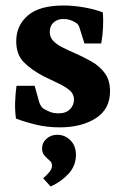

<svg xmlns="http://www.w3.org/2000/svg" viewBox="-20 -453 447 698"><path d="M38 -22Q34 -51 35 -82Q36 -113 40 -141H106L121 -87Q126 -67 138 -58Q146 -53 160 -47Q174 -41 193 -41Q220 -41 234.5 -56Q249 -71 249 -91Q249 -111 234 -124Q219 -137 194 -149Q169 -161 138 -176Q94 -199 66.5 -227Q39 -255 39 -303Q39 -360 81 -396.5Q123 -433 211 -433Q247 -433 286.5 -426Q326 -419 354 -408Q356 -382 354.5 -352Q353 -322 348 -295H287L271 -346Q268 -357 264.5 -362.5Q261 -368 253 -372Q243 -378 232.5 -381Q222 -384 211 -384Q189 -384 175 -371.5Q161 -359 161 -337Q161 -318 173 -305Q185 -292 204.5 -282Q224 -272 247 -262Q282 -247 312.5 -229.5Q343 -212 361.5 -186.5Q380 -161 380 -121Q380 -56 328 -23Q276 10 197 10Q151 10 110 0Q69 -10 38 -22ZM256 113Q255 151 228.5 179.5Q202 208 164 225L137 195Q149 185 159 173Q169 161 169 150Q169 139 163.5 133.5Q158 128 153 124Q146 118 139.5 109.5Q133 101 133 86Q133 66 149 51.5Q165 37 188 37Q217 37 237 58Q257 79 256 113Z"/></svg>

Font: Rasa
Style: Regular
Weight: 400
Designer: Anna Giedrys (Yrsa+Rasa design), David Brezina (Yrsa art-direction, Rasa art-direction, design)
Foundry: Rosetta Type Foundry
Version: Version 2.004